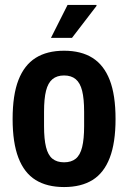

<svg xmlns="http://www.w3.org/2000/svg" viewBox="-20 -744 518 776"><path d="M239 12Q170 12 124 -16.5Q78 -45 54.5 -106Q31 -167 31 -263Q31 -360 54.5 -420.5Q78 -481 124 -510Q170 -539 239 -539Q308 -539 354 -510Q400 -481 423.5 -420.5Q447 -360 447 -263Q447 -167 423.5 -106Q400 -45 354 -16.5Q308 12 239 12ZM239 -88Q268 -88 286 -102.5Q304 -117 312 -149.5Q320 -182 320 -234V-292Q320 -345 312 -377Q304 -409 286 -424Q268 -439 239 -439Q210 -439 192 -424Q174 -409 166 -377Q158 -345 158 -292V-234Q158 -182 166 -149.5Q174 -117 192 -102.5Q210 -88 239 -88ZM186 -591 253 -724H370V-720L271 -591Z"/></svg>

Font: Archivo Condensed
Style: Bold
Weight: 700
Width: 3
Designer: Hector Gatti
Foundry: Omnibus-Type
Version: Version 2.001